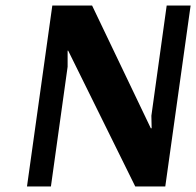

<svg xmlns="http://www.w3.org/2000/svg" viewBox="-20 -670 705 690"><path d="M574 0H466L225 -488H223V-430L163 0H77L168 -650H311L522 -209H525L524 -254L579 -650H665Z"/></svg>

Font: Arsenal SC
Style: Bold Italic
Weight: 700
Italic angle: -9.10001°
Designer: Andrij Shevchenko
Foundry: Stairsfor
Version: Version 2.001; ttfautohint (v1.8.4.7-5d5b)